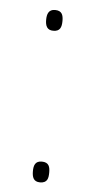

<svg xmlns="http://www.w3.org/2000/svg" viewBox="-45 -562 295 598"><g transform="rotate(5 102.5 -262.5)"><path d="M78 -499C78 -481 83 -467 103 -467C124 -467 129 -480 129 -500C129 -518 125 -532 103 -532C83 -532 78 -517 78 -499ZM78 -26C78 -8 82 7 103 7C126 7 129 -8 129 -26C129 -43 126 -58 103 -58C82 -58 78 -43 78 -26Z"/></g></svg>

Font: Noto Sans Georgian SemiCondensed Thin
Style: Regular
Weight: 100
Width: 4
Designer: Monotype Design Team, Akaki Razmadze
Foundry: Google LLC
Version: Version 2.005